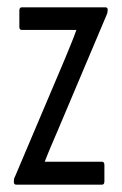

<svg xmlns="http://www.w3.org/2000/svg" viewBox="-20 -506 333 526"><path d="M25 0Q18 0 18 -7V-9Q18 -18 21 -22L155 -338Q164 -360 172.5 -380.5Q181 -401 189 -423V-424Q173 -424 158 -424Q143 -424 126 -424H40Q33 -424 33 -432V-477Q33 -486 40 -486H268Q275 -486 275 -480V-478Q275 -471 272 -465L138 -148Q129 -127 120 -106Q111 -85 103 -64V-63Q120 -63 133.5 -63Q147 -63 163 -63H259Q266 -63 266 -54V-9Q266 0 259 0Z"/></svg>

Font: Sofia Sans Extra Condensed
Style: Regular
Weight: 400
Designer: Botio Nikoltchev, Ani Petrova
Foundry: lettersoup
Version: Version 4.101